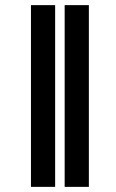

<svg xmlns="http://www.w3.org/2000/svg" viewBox="-20 -728 452 748"><path d="M194.8 -708H100.6V0H194.8ZM326.2 -708H231.9V0H326.2Z"/></svg>

Font: Raveo ExtraBold
Style: Regular
Weight: 800
Designer: Jakub Foglar, Rasmus Andersson (Inter)
Foundry: Jakubfoglar.com
Version: Version 1.100;Glyphs 3.2.3 (3260)